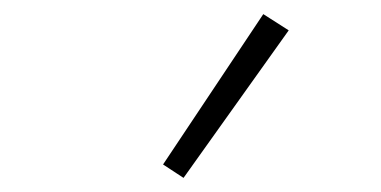

<svg xmlns="http://www.w3.org/2000/svg" viewBox="-20 -807 540 272"><path d="M240 -555 211 -574 353 -787 389 -764Z"/></svg>

Font: Iosevka Term Curly Extralight
Style: Regular
Weight: 200
Designer: Belleve Invis
Foundry: Belleve Invis
Version: Version 32.3.0